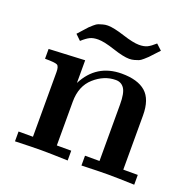

<svg xmlns="http://www.w3.org/2000/svg" viewBox="-114 -748 867 863"><g transform="rotate(20 319.0 -316.0)"><path d="M44.9 0V-46.9H113.8V-356Q113.8 -383.8 103.3 -389.4Q92.8 -395 44.9 -395V-441.9L216.8 -450.2V-341.8Q272 -449.7 392.1 -450.2Q469.2 -450.2 507.6 -416.5Q545.9 -382.8 545.9 -306.2V-46.9H615.2V0Q531.2 -2.9 489 -2.9Q446.8 -2.9 362.8 0V-46.9H432.1V-316.9Q432.1 -371.1 418 -392.6Q403.8 -414.1 377 -414.1Q321.8 -414.1 274.9 -372.6Q228 -331.1 228 -255.9V-46.9H296.9V0Q212.9 -2.9 170.9 -2.9Q128.9 -2.9 44.9 0ZM139.2 -548.8Q144 -553.7 160.4 -572.3Q176.8 -590.8 180.4 -594.5Q184.1 -598.1 196.5 -609.1Q209 -620.1 216.6 -622.6Q224.1 -625 235.6 -628.4Q247.1 -631.8 259.8 -631.8Q287.6 -631.8 339.8 -615Q392.1 -598.1 419.9 -598.1Q443.8 -598.1 459 -605.5Q474.1 -612.8 495.1 -631.8L522 -606.9Q516.1 -601.1 500.5 -584Q484.9 -566.9 480.5 -562.5Q476.1 -558.1 463.6 -547.1Q451.2 -536.1 443.6 -533.4Q436 -530.8 424.6 -527.3Q413.1 -523.9 399.9 -523.9Q372.1 -523.9 320.6 -541Q269 -558.1 240.7 -558.1Q216.8 -558.1 201.4 -550.5Q186 -543 165 -523.9Z"/></g></svg>

Font: CMU Serif
Style: Bold
Weight: 700
Version: Version 0.7.0